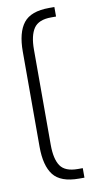

<svg xmlns="http://www.w3.org/2000/svg" viewBox="-82 -739 396 777"><g transform="rotate(-10 115.5 -350.5)"><path d="M43 -154.8V-545.9Q43 -624 73.2 -662.6Q103.5 -701.2 178.2 -701.2H200.2V-662.1H180.2Q128.4 -662.1 108.6 -632.8Q88.9 -603.5 88.9 -545.9V-154.8Q88.9 -96.2 108.4 -67.6Q127.9 -39.1 180.2 -39.1H200.2V0H178.2Q103 0 73 -38.3Q43 -76.7 43 -154.8Z"/></g></svg>

Font: Bebas Neue Book
Style: Regular
Weight: 400
Designer: Ryoichi Tsunekawa
Foundry: Ryoichi Tsunekawa
Version: Version 001.003